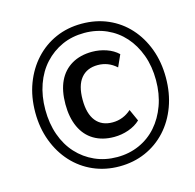

<svg xmlns="http://www.w3.org/2000/svg" viewBox="-105 -822 955 940"><g transform="rotate(-15 372.0 -352.5)"><path d="M388 9Q317 9 256.5 -17.5Q196 -44 151.5 -92.5Q107 -141 82 -207.5Q57 -274 57 -352Q57 -432 82 -498Q107 -564 151.5 -612.5Q196 -661 256 -687.5Q316 -714 388 -714Q461 -714 521.5 -687.5Q582 -661 626 -612.5Q670 -564 694.5 -498Q719 -432 719 -353Q719 -274 694.5 -207.5Q670 -141 625.5 -92.5Q581 -44 520.5 -17.5Q460 9 388 9ZM400 -137Q341 -137 298 -162.5Q255 -188 232.5 -237Q210 -286 210 -353Q210 -422 232.5 -469.5Q255 -517 298.5 -542.5Q342 -568 402 -568Q439 -568 474 -556Q509 -544 533 -521L506 -461Q485 -480 461.5 -489Q438 -498 412 -498Q357 -498 327 -461.5Q297 -425 297 -353Q297 -282 326.5 -245Q356 -208 411 -208Q438 -208 462 -217.5Q486 -227 506 -245L533 -185Q509 -162 473.5 -149.5Q438 -137 400 -137ZM389 -38Q450 -38 501.5 -61Q553 -84 590 -126Q627 -168 648 -226Q669 -284 669 -353Q669 -423 648 -480.5Q627 -538 590 -579.5Q553 -621 501.5 -644Q450 -667 389 -667Q327 -667 276 -644Q225 -621 187 -579.5Q149 -538 128.5 -480Q108 -422 108 -353Q108 -283 128.5 -225Q149 -167 187 -125.5Q225 -84 276.5 -61Q328 -38 389 -38Z"/></g></svg>

Font: Nunito Sans 7pt SemiCondensed SemiBold
Style: Italic
Weight: 600
Width: 4
Italic angle: -9°
Designer: Vernon Adams
Foundry: Vernon Adams
Version: Version 3.101;gftools[0.9.27]